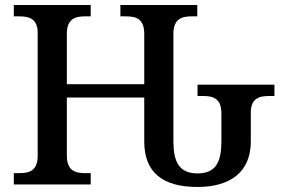

<svg xmlns="http://www.w3.org/2000/svg" viewBox="-20 -734 1126 764"><path d="M766 10C898 10 978 -51 978 -171V-285C978 -343 1011 -352 1051 -352H1072V-397H766V-352H788C828 -352 861 -343 861 -282V-172C861 -91 840 -44 766 -44C692 -44 670 -91 670 -172V-599C670 -660 704 -669 744 -669H765V-714H459V-669H480C521 -669 554 -660 554 -599V-399H246V-599C246 -660 280 -669 320 -669H341V-714H35V-669H56C96 -669 130 -660 130 -603V-115C130 -54 97 -45 56 -45H35V0H341V-45H320C280 -45 246 -54 246 -115V-346H554V-171C554 -48 627 10 766 10Z"/></svg>

Font: Noto Serif Medium
Style: Regular
Weight: 500
Designer: Monotype Design Team
Foundry: Monotype Imaging Inc.
Version: Version 2.013